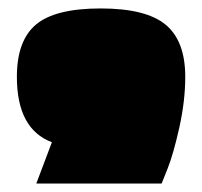

<svg xmlns="http://www.w3.org/2000/svg" viewBox="-20 -346 479 455"><path d="M20 -164Q20 -250 65.5 -288Q111 -326 218.5 -326Q326 -326 372.5 -287.5Q419 -249 419 -164Q419 -107 405 -44Q391 19 377 54L363 89H66L103 -9Q20 -40 20 -164Z"/></svg>

Font: Erica One
Style: Regular
Weight: 400
Designer: Miguel Hernandez
Foundry: Miguel Hernandez
Version: Version 1.003